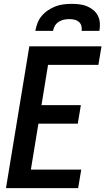

<svg xmlns="http://www.w3.org/2000/svg" viewBox="-20 -975 546 995"><path d="M11 0 132 -735H506L490 -639H229L195 -430H399L383 -334H179L140 -96H401L385 0ZM163 -815Q167 -836 174.5 -856Q182 -876 196.5 -893Q211 -910 230 -922.5Q249 -935 269 -942.5Q289 -950 310 -952.5Q331 -955 352 -955Q373 -955 393 -952.5Q413 -950 431 -942.5Q449 -935 464 -922.5Q479 -910 487.5 -893Q496 -876 497.5 -856Q499 -836 495 -815H403Q405 -829 401.5 -841.5Q398 -854 388.5 -862Q379 -870 366 -873Q353 -876 339 -876Q325 -876 311 -873Q297 -870 284.5 -862Q272 -854 264.5 -841.5Q257 -829 255 -815Z"/></svg>

Font: Iosevka
Style: Bold Italic
Weight: 700
Italic angle: -9°
Monospace: yes
Designer: Belleve Invis
Foundry: Belleve Invis
Version: Version 32.5.0; ttfautohint (v1.8.4)